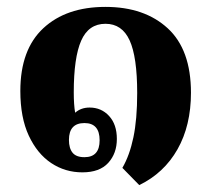

<svg xmlns="http://www.w3.org/2000/svg" viewBox="-20 -490 613 557"><path d="M384 47 335 -3Q356 -39 367 -91.5Q378 -144 378 -220Q378 -325 356 -373Q334 -421 286 -421Q237 -421 215.5 -372Q194 -323 194 -222Q194 -186 198 -163Q215 -178 240 -178Q274 -178 296.5 -153.5Q319 -129 319 -87Q319 -45 294 -17.5Q269 10 219 10Q169 10 128.5 -17Q88 -44 63.5 -96.5Q39 -149 39 -226Q39 -346 105.5 -408Q172 -470 286 -470Q399 -470 466.5 -408Q534 -346 534 -221Q534 -126 495 -57Q456 12 384 47ZM225 -34Q269 -34 269 -83Q269 -133 225 -133Q180 -133 180 -84Q180 -60 190.5 -47Q201 -34 225 -34Z"/></svg>

Font: Noto Serif Thai SemiCondensed ExtraBold
Style: Regular
Weight: 800
Width: 4
Designer: Monotype Design Team
Foundry: Monotype Imaging Inc.
Version: Version 2.002; ttfautohint (v1.8.4.7-5d5b)